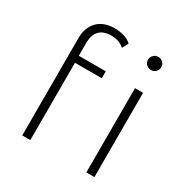

<svg xmlns="http://www.w3.org/2000/svg" viewBox="-170 -888 997 1030"><g transform="rotate(30 329.0 -373.0)"><path d="M155 -598V-522H322V-479H156V0H106V-602Q106 -668 143.5 -707Q181 -746 250 -746Q280 -746 308 -737.5Q336 -729 354 -712L334 -674Q302 -703 253 -703Q155 -703 155 -598ZM503 -522H553V0H503ZM487 -689Q487 -706 499 -718Q511 -730 528 -730Q545 -730 557 -718.5Q569 -707 569 -690Q569 -673 557 -661Q545 -649 528 -649Q511 -649 499 -660.5Q487 -672 487 -689Z"/></g></svg>

Font: Montserrat Alternates Light
Style: Regular
Weight: 300
Designer: Julieta Ulanovsky
Foundry: Julieta Ulanovsky
Version: Version 7.200